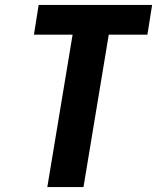

<svg xmlns="http://www.w3.org/2000/svg" viewBox="-20 -755 640 775"><path d="M171 0 273 -615H117L136 -735H594L575 -615H419L317 0Z"/></svg>

Font: Iosevka Heavy Extended Oblique
Style: Regular
Weight: 900
Width: 7
Italic angle: -9°
Monospace: yes
Designer: Belleve Invis
Foundry: Belleve Invis
Version: Version 32.5.0; ttfautohint (v1.8.4)